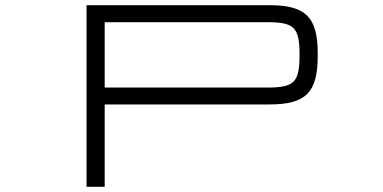

<svg xmlns="http://www.w3.org/2000/svg" viewBox="-20 -720 1476 740"><path d="M313.5 -700V0H383.5V-317.5H1018.5C1158.5 -317.5 1204.5 -363.5 1204.5 -503.5V-514C1204.5 -654 1158.5 -700 1018.5 -700ZM383.5 -382.5V-634.5H1009C1114.5 -634.5 1134.5 -614.5 1134.5 -509V-508.5C1134.5 -402.5 1114.5 -382.5 1009 -382.5Z"/></svg>

Font: Melete Light
Style: Regular
Weight: 300
Width: 6
Designer: Sora Sagano
Foundry: DOT COLON
Version: Version 0.200;FEAKit 1.0